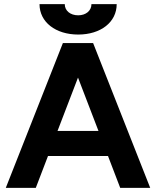

<svg xmlns="http://www.w3.org/2000/svg" viewBox="-20 -908 754 928"><path d="M561 0H706L430 -700H284L8 0H153L212 -154H502ZM358 -741C467 -741 544 -801 544 -888H422C422 -856 395 -834 358 -834C320 -834 293 -856 293 -888H171C171 -801 249 -741 358 -741ZM258 -275 357 -533 456 -275Z"/></svg>

Font: HB Figtree Prototype
Style: Bold
Weight: 700
Designer: Alfredo Marco Pradil
Foundry: Hanken Design Co.®
Version: Version 1.002;Glyphs 3.2 (3228)